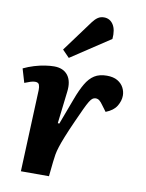

<svg xmlns="http://www.w3.org/2000/svg" viewBox="-90 -864 702 926"><g transform="rotate(10 261.5 -400.5)"><path d="M94 -400.5Q94.5 -415.5 90.5 -426.2Q86.5 -437 70.5 -437Q60.5 -437 48 -433Q35.5 -429 19.5 -422.5L-0.5 -490Q24.5 -502 51.8 -510.3Q79 -518.5 104.3 -522.3Q129.5 -526 148 -526Q193 -526 215.3 -497.3Q237.5 -468.5 231 -416.5L212.5 -259.5L220 -258.5L267.5 -385.5Q285 -433 303.3 -464.2Q321.5 -495.5 345.8 -510.8Q370 -526 406.5 -526Q438.5 -526 458.8 -514Q479 -502 488.8 -483.2Q498.5 -464.5 498.5 -444.5Q498.5 -419 483 -393.2Q467.5 -367.5 430 -353L409.5 -380.5Q398 -397 390 -403Q382 -409 371.5 -409Q364 -409 357 -404.2Q350 -399.5 341.8 -386Q333.5 -372.5 321.8 -347.5Q310 -322.5 291.5 -281Q269.5 -232 256.8 -200Q244 -168 237.3 -146.7Q230.5 -125.5 227.5 -108.5Q224.5 -91.5 222.5 -71.5L215 0H77.5ZM289.5 -767.5Q301.5 -783.5 314.3 -792Q327 -800.5 344 -800.5Q373 -800.5 389.3 -775.5Q405.5 -750.5 401.5 -705L210 -578.5L176 -613.5Z"/></g></svg>

Font: Literata
Style: Italic
Weight: 400
Italic angle: -2°
Designer: Latin by Veronika Burian and Jose Scaglione. Greek by Irene Vlachou. Cyrillic by Vera Evstafieva
Foundry: TypeTogether
Version: Version 3.103;gftools[0.9.29]